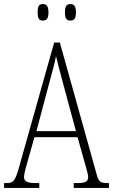

<svg xmlns="http://www.w3.org/2000/svg" viewBox="-21 -923 555 943"><path d="M325 -822C342 -822 352 -831 352 -862C352 -894 342 -903 325 -903C307 -903 298 -894 298 -862C298 -831 307 -822 325 -822ZM190 -822C207 -822 217 -831 217 -862C217 -894 207 -903 190 -903C171 -903 164 -894 164 -862C164 -831 171 -822 190 -822ZM-1 0H172V-24H150C109 -24 97 -35 97 -54C97 -70 108 -107 115 -132L148 -249H360L397 -117C404 -93 412 -65 412 -55C412 -33 402 -24 361 -24H341V0H514V-24H506C473 -24 463 -31 455 -62L273 -714H245L74 -107C55 -37 46 -24 13 -24H-1ZM158 -279 218 -505C233 -561 248 -612 254 -647C262 -613 275 -564 295 -490L352 -279Z"/></svg>

Font: Noto Serif Sinhala ExtraCondensed ExtraLight
Style: Regular
Weight: 200
Width: 2
Designer: Jelle Bosma - Monotype Design Team
Foundry: Monotype Imaging Inc.
Version: Version 2.007